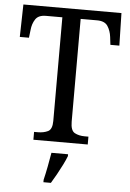

<svg xmlns="http://www.w3.org/2000/svg" viewBox="-61 -759 692 1024"><g transform="rotate(5 284.5 -246.5)"><path d="M138 0V-42H158Q189 -42 212 -53Q235 -64 235 -109V-664H147Q107 -664 91 -639.5Q75 -615 72 -582L67 -540H18L22 -714H547L551 -540H503L498 -582Q494 -615 478 -639.5Q462 -664 421 -664H333V-114Q333 -66 355.5 -54Q378 -42 409 -42H429V0ZM211 208Q219 175 226.5 136Q234 97 240 61H329V71Q321 92 307.5 119Q294 146 279 173Q264 200 251 221H211Z"/></g></svg>

Font: Noto Serif Myanmar SemiCondensed
Style: Regular
Weight: 400
Width: 4
Designer: Ben Mitchell and the Monotype Design Team
Foundry: Monotype Imaging Inc.
Version: Version 2.106; ttfautohint (v1.8.4.7-5d5b)